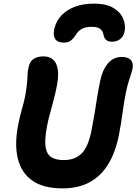

<svg xmlns="http://www.w3.org/2000/svg" viewBox="-20 -1026 753 1059"><path d="M324 13Q219 13 158 -30Q97 -73 78 -152.5Q59 -232 81 -341Q89 -382 100 -420.5Q111 -459 117 -487Q124 -525 127 -549.5Q130 -574 131 -590Q132 -606 132.5 -620Q133 -634 137 -652Q143 -686 164.5 -700.5Q186 -715 220 -715Q251 -715 271.5 -698.5Q292 -682 298.5 -643.5Q305 -605 291 -539Q285 -510 275.5 -473.5Q266 -437 256 -401Q246 -365 240 -333Q225 -257 231.5 -215.5Q238 -174 264 -158.5Q290 -143 332 -143Q392 -143 429 -178.5Q466 -214 484 -303Q495 -359 502 -402Q509 -445 515.5 -487Q522 -529 533 -582Q545 -640 575 -676Q605 -712 653 -712Q685 -712 701 -695.5Q717 -679 711 -646Q707 -630 701.5 -613Q696 -596 689 -574Q682 -552 675 -518Q664 -464 656 -404Q648 -344 636 -282Q618 -189 578.5 -123Q539 -57 476.5 -22Q414 13 324 13ZM500 -1006Q561 -1006 599.5 -985.5Q638 -965 655 -932.5Q672 -900 669 -864Q665 -829 645.5 -812.5Q626 -796 598 -796Q578 -796 566.5 -805Q555 -814 551 -834Q548 -854 533.5 -866Q519 -878 486 -878Q451 -878 431 -866.5Q411 -855 399 -835Q386 -814 371 -802.5Q356 -791 333 -791Q296 -791 283.5 -812.5Q271 -834 280 -869Q290 -910 318.5 -940.5Q347 -971 392 -988.5Q437 -1006 500 -1006Z"/></svg>

Font: Shantell Sans
Style: Bold Italic
Weight: 700
Italic angle: -11°
Designer: Stephen Nixon, Anya Danilova, Shantell Martin
Foundry: Arrow Type
Version: Version 1.011;[c5ecc13dd]